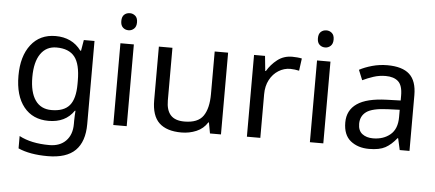

<svg xmlns="http://www.w3.org/2000/svg" viewBox="-59 -875 2841 1254"><g transform="rotate(5 1361.5 -248.5)"><path d="M275 -546Q328 -546 370.5 -526Q413 -506 443 -465H448L460 -536H530V9Q530 124 471.5 182Q413 240 290 240Q232 240 183.5 231.5Q135 223 97 206V125Q176 167 295 167Q364 167 403.5 126.5Q443 86 443 16V-5Q443 -17 444 -39.5Q445 -62 446 -71H442Q414 -30 372.5 -10Q331 10 276 10Q172 10 113.5 -63Q55 -136 55 -267Q55 -395 113.5 -470.5Q172 -546 275 -546ZM287 -472Q220 -472 183 -418.5Q146 -365 146 -266Q146 -167 182.5 -114.5Q219 -62 289 -62Q370 -62 407 -105.5Q444 -149 444 -246V-267Q444 -377 406 -424.5Q368 -472 287 -472Z M788 -536V0H700V-536ZM745 -737Q765 -737 780.5 -723.5Q796 -710 796 -681Q796 -653 780.5 -639Q765 -625 745 -625Q723 -625 708 -639Q693 -653 693 -681Q693 -710 708 -723.5Q723 -737 745 -737Z M1406 -536V0H1334L1321 -71H1317Q1291 -29 1245 -9.5Q1199 10 1147 10Q1050 10 1001 -36.5Q952 -83 952 -185V-536H1041V-191Q1041 -127 1070 -95Q1099 -63 1160 -63Q1249 -63 1283.5 -113Q1318 -163 1318 -257V-536Z M1826 -546Q1841 -546 1858.5 -544.5Q1876 -543 1889 -540L1878 -459Q1865 -462 1849.5 -464Q1834 -466 1820 -466Q1779 -466 1743 -443.5Q1707 -421 1685.5 -380.5Q1664 -340 1664 -286V0H1576V-536H1648L1658 -438H1662Q1688 -482 1729 -514Q1770 -546 1826 -546Z M2077 -536V0H1989V-536ZM2034 -737Q2054 -737 2069.5 -723.5Q2085 -710 2085 -681Q2085 -653 2069.5 -639Q2054 -625 2034 -625Q2012 -625 1997 -639Q1982 -653 1982 -681Q1982 -710 1997 -723.5Q2012 -737 2034 -737Z M2450 -545Q2548 -545 2595 -502Q2642 -459 2642 -365V0H2578L2561 -76H2557Q2522 -32 2483.5 -11Q2445 10 2377 10Q2304 10 2256 -28.5Q2208 -67 2208 -149Q2208 -229 2271 -272.5Q2334 -316 2465 -320L2556 -323V-355Q2556 -422 2527 -448Q2498 -474 2445 -474Q2403 -474 2365 -461.5Q2327 -449 2294 -433L2267 -499Q2302 -518 2350 -531.5Q2398 -545 2450 -545ZM2476 -259Q2376 -255 2337.5 -227Q2299 -199 2299 -148Q2299 -103 2326.5 -82Q2354 -61 2397 -61Q2465 -61 2510 -98.5Q2555 -136 2555 -214V-262Z"/></g></svg>

Font: Noto Sans Adlam Unjoined
Style: Regular
Weight: 400
Designer: Mark Jamra, Neil Patel
Foundry: JamraPatel LLC
Version: Version 3.001